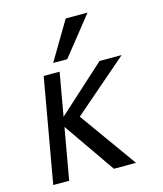

<svg xmlns="http://www.w3.org/2000/svg" viewBox="-119 -895 839 990"><g transform="rotate(-15 300.0 -400.5)"><path d="M175 -268.5 126.5 6H41.5L139.5 -550H224.5L184 -320L437.5 -550H555.5L265 -299L483.5 6H365.5ZM204 -602 326 -807H442.5L279 -602Z"/></g></svg>

Font: JuliaMono
Style: Italic
Weight: 400
Italic angle: -9°
Monospace: yes
Designer: cormullion
Foundry: corm
Version: Version 0.057; ttfautohint (v1.8.4)